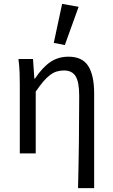

<svg xmlns="http://www.w3.org/2000/svg" viewBox="-20 -790 581 989"><path d="M382 179Q385 59 386.5 -66Q388 -191 388 -297Q388 -366 370 -396.5Q352 -427 309 -427Q289 -427 271.5 -421.5Q254 -416 237 -403Q220 -390 202.5 -369.5Q185 -349 164 -318V0H82V-353Q82 -382 81 -415Q80 -448 75 -486H150L157 -385H160Q198 -442 238.5 -470Q279 -498 333 -498Q404 -498 434.5 -450Q465 -402 465 -308V179ZM257 -569 300 -770 385 -755 314 -558Z"/></svg>

Font: Giro Regular
Style: Regular
Weight: 400
Designer: Paul D. Hunt
Foundry: Adobe Systems Incorporated
Version: Version 1.000;PS 1.0;hotconv 1.0.88;makeotf.lib2.5.647800